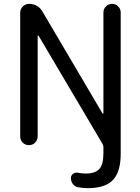

<svg xmlns="http://www.w3.org/2000/svg" viewBox="-20 -775 727 998"><path d="M512.7 -185.5Q513.7 -183.6 515.6 -184.1Q517.6 -184.6 517.6 -186.5V-710Q517.6 -728.5 530.8 -741.7Q543.9 -754.9 562.5 -754.9Q581.1 -754.9 594.2 -741.7Q607.4 -728.5 607.4 -710V24.4Q607.4 118.2 566.9 160.6Q526.4 203.1 435.5 203.1Q412.1 203.1 385.7 198.2Q369.1 195.3 358.9 181.6Q348.6 168 348.6 150.4Q348.6 136.7 359.9 128.4Q371.1 120.1 385.7 123Q407.2 127 425.8 127Q474.6 127 496.1 103.5Q517.6 80.1 517.6 20.5V-8.8Q517.6 -18.6 512.7 -27.3L180.7 -588.9Q179.7 -590.8 177.7 -590.3Q175.8 -589.8 175.8 -587.9V-66.4Q175.8 -46.9 162.6 -33.7Q149.4 -20.5 130.4 -20.5Q111.3 -20.5 98.1 -33.7Q85 -46.9 85 -66.4V-709Q85 -727.5 98.6 -741.2Q112.3 -754.9 130.9 -754.9Q176.8 -754.9 200.2 -715.8Z"/></svg>

Font: Gen Jyuu GothicX Regular
Style: Regular
Weight: 400
Designer: [Source Han Sans]
Ryoko NISHIZUKA  (kana & ideographs); Paul D. Hunt (Latin, Greek & Cyrillic); Wenlong ZHANG  (bopomofo
Version: Version 1.002.20150607